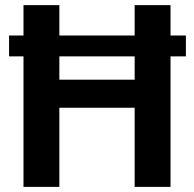

<svg xmlns="http://www.w3.org/2000/svg" viewBox="-20 -731 758 751"><path d="M707.1 -592.1V-510.5H15.5V-592.1ZM544.8 -419.3V-309.6H172.1V-419.3ZM212.2 -710.9V0H71.9V-710.9ZM647 -710.9V0H506.7V-710.9Z"/></svg>

Font: Vazirmatn
Style: Regular
Weight: 400
Designer: Saber Rastikerdar
Foundry: Saber Rastikerdar
Version: Version 33.003;September 2, 2022;FontCreator 14.0.0.2862 64-